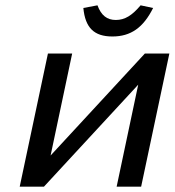

<svg xmlns="http://www.w3.org/2000/svg" viewBox="-20 -701 656 721"><path d="M54 0H145L499 -383L418 0H510L616 -500H524L170 -117L251 -500H160ZM293 -671 346 -681C360 -643 382 -626 415 -626C449 -626 476 -643 508 -681L555 -671C518 -597 471 -564 402 -564C333 -564 300 -597 293 -671Z"/></svg>

Font: LT Wave Text Italic
Style: Regular
Weight: 400
Designer: Daniel Lyons
Version: Version 2.5 (Glyphs App)